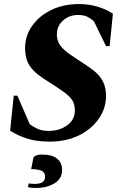

<svg xmlns="http://www.w3.org/2000/svg" viewBox="-20 -690 613 949"><path d="M225 10Q163 10 116 -4.5Q69 -19 30 -44L48 -217H66L127 -76Q141 -65 164 -54Q187 -43 221 -43Q274 -43 312 -70.5Q350 -98 350 -144Q350 -174 337.5 -194Q325 -214 294.5 -236Q264 -258 210 -292Q172 -316 149 -338Q126 -360 115 -387Q104 -414 104 -453Q104 -513 139 -562.5Q174 -612 234 -641Q294 -670 371 -670Q419 -670 462.5 -657Q506 -644 538 -622L522 -462H504L444 -585Q430 -598 412 -607Q394 -616 366 -616Q321 -616 291 -588Q261 -560 261 -521Q261 -498 269.5 -479.5Q278 -461 300 -441.5Q322 -422 365 -395Q411 -366 442 -342Q473 -318 488.5 -288Q504 -258 504 -215Q504 -155 468.5 -103.5Q433 -52 370.5 -21Q308 10 225 10ZM158 239Q148 239 136.5 238Q125 237 118 235L122 216Q129 218 138 218.5Q147 219 152 219Q203 219 203 183Q203 163 186 154.5Q169 146 134 146L144 95Q145 86 155 80Q165 74 188 74Q237 74 262 94Q287 114 287 150Q287 193 249.5 216Q212 239 158 239Z"/></svg>

Font: Spectral SC ExtraBold
Style: Italic
Weight: 800
Italic angle: -10°
Designer: Jean-Baptiste Levee
Foundry: Production Type
Version: Version 2.001